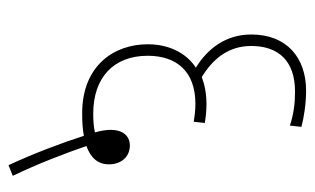

<svg xmlns="http://www.w3.org/2000/svg" viewBox="-164 -508 739 451"><g transform="rotate(90 205.5 -282.5)"><path d="M368 67 393 57C365 -1 339 -69 323 -116C351 -126 366 -143 366 -169C366 -198 348 -218 322 -218C298 -218 285 -200 285 -173C285 -164 287 -149 291 -136C278 -133 264 -132 247 -132C162 -132 111 -180 111 -260C111 -328 148 -372 224 -372C239 -372 254 -370 266 -368L269 -394C258 -396 242 -398 225 -398C200 -398 180 -394 161 -387C120 -412 88 -448 88 -503C88 -566 122 -606 195 -606C223 -606 247 -603 275 -594L278 -621C256 -627 223 -632 193 -632C116 -632 61 -587 61 -503C61 -443 95 -400 139 -373C112 -356 84 -319 84 -260C84 -180 135 -106 246 -106C266 -106 283 -107 299 -110C316 -57 341 9 368 67Z"/></g></svg>

Font: Noto Sans ExtraCondensed Thin
Style: Italic
Weight: 100
Width: 2
Italic angle: -12°
Designer: Monotype Design Team
Foundry: Monotype Imaging Inc.
Version: Version 2.013